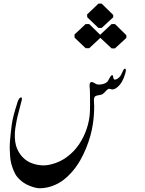

<svg xmlns="http://www.w3.org/2000/svg" viewBox="-20 -907 796 1055"><path d="M521 -887.2H538.6L602.1 -824.7V-812L538.6 -753.4H521L459.5 -812L458.5 -827.6ZM593.3 -774.9H611.8L674.3 -713.4V-698.7L611.8 -641.1H593.3L531.7 -698.7H530.8L470.2 -642.1H450.7L390.1 -699.7L389.2 -717.3L450.7 -774.9H470.2L530.8 -715.3V-716.3ZM666 -529.8Q668 -529.8 669.2 -528.8Q670.4 -527.8 670.9 -526.4Q671.4 -524.9 671.6 -523.2Q671.9 -521.5 671.6 -519.3Q671.4 -517.1 670.9 -514.9Q670.4 -512.7 669.9 -510.3Q669.4 -507.8 668.9 -506.1Q668.5 -504.4 668 -502.7Q667.5 -501 667.5 -500.5Q653.3 -450.7 623.5 -426.8Q608.9 -415 595.7 -415.5Q594.2 -415.5 585.2 -418Q576.2 -420.4 574.7 -417.5Q568.8 -414.6 563 -408.2Q557.1 -401.9 551 -395.8Q544.9 -389.6 538.1 -387.2Q534.7 -385.7 525.6 -384.5Q516.6 -383.3 509.5 -381.1Q502.4 -378.9 500 -374Q496.6 -369.1 496.1 -360.4Q495.6 -351.6 496.6 -339.8Q497.6 -328.1 497.6 -325.2Q497.6 -272 490.2 -225.1Q485.4 -192.4 476.1 -159.2Q466.8 -126 452.6 -91.6Q438.5 -57.1 420.7 -25.9Q402.8 5.4 379.2 33.2Q355.5 61 328.9 81.5Q302.2 102.1 269.3 114.3Q236.3 126.5 200.7 127.4Q178.7 127.9 145.5 115.2Q123 106.9 105.2 93.8Q87.4 80.6 75.2 65.7Q63 50.8 54.7 30Q46.4 9.3 41.7 -8.3Q37.1 -25.9 35.4 -51.3Q33.7 -76.7 33.4 -94.2Q33.2 -111.8 35.4 -138.7Q37.6 -165.5 39.6 -180.7Q41.5 -195.8 44.4 -220.7Q50.8 -267.1 72.8 -334Q72.8 -334.5 74.7 -341.1Q76.7 -347.7 77.9 -350.6Q79.1 -353.5 81.5 -358.6Q84 -363.8 86.7 -366.7Q89.4 -369.6 92.8 -371.1Q96.7 -372.6 98.6 -370.8Q100.6 -369.1 100.3 -364.7Q100.1 -360.4 99.4 -356.4Q98.6 -352.5 97.2 -347.7Q95.7 -342.8 95.7 -342.3Q92.8 -329.6 84 -296.9Q75.2 -264.2 71.8 -246.6Q66.4 -219.7 63.7 -199.7Q61 -179.7 61.5 -154.3Q62 -128.9 67.9 -107.4Q77.1 -75.7 97.2 -51.5Q117.2 -27.3 143.3 -15.1Q169.4 -2.9 200.4 0.7Q231.4 4.4 262.7 -4.4Q309.1 -15.6 348.4 -44.9Q387.7 -74.2 414.3 -113.8Q440.9 -153.3 456.5 -199.7Q472.2 -246.1 474.1 -293.5Q474.6 -310.5 474.9 -329.6Q475.1 -348.6 474.6 -372.3Q474.1 -396 474.1 -408.7Q474.1 -412.1 473.4 -419.2Q472.7 -426.3 472.2 -431.4Q471.7 -436.5 472.4 -442.6Q473.1 -448.7 476.1 -452.6Q478.5 -457 483.9 -456.3Q489.3 -455.6 493.2 -453.6Q497.1 -451.7 502.4 -448.5Q507.8 -445.3 510.3 -444.3Q523.9 -440.4 542 -444.3Q560.1 -448.2 569.8 -458Q572.3 -460.4 575.7 -466.6Q579.1 -472.7 582 -478.3Q585 -483.9 588.6 -488.8Q592.3 -493.7 595.7 -494.1Q599.6 -494.6 600.8 -490Q602.1 -485.4 602.5 -480Q603 -474.6 606.9 -471.2Q610.8 -467.8 619.1 -471.2Q627.9 -474.6 634.8 -481.9Q641.6 -489.3 644.3 -494.1Q647 -499 652.8 -511.2Q653.3 -512.2 655 -516.1Q656.7 -520 658 -522.5Q659.2 -524.9 661.4 -527.3Q663.6 -529.8 666 -529.8Z"/></svg>

Font: Dehalvi Khush Khat
Style: Regular
Weight: 400
Version: Version 002.500